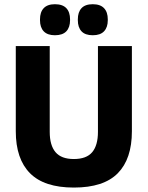

<svg xmlns="http://www.w3.org/2000/svg" viewBox="-20 -852 683 888"><path d="M321.5 15.5Q184.5 15.5 118.8 -50.8Q53 -117 53 -245V-639H210V-242Q210 -180 236.8 -148.2Q263.5 -116.5 321.5 -116.5Q380 -116.5 406.5 -148.2Q433 -180 433 -242V-639H590V-245Q590 -117 524.8 -50.8Q459.5 15.5 321.5 15.5ZM234 -689Q199.5 -689 182.2 -707.2Q165 -725.5 165 -758.5V-762.5Q165 -796 182.2 -814.2Q199.5 -832.5 234 -832.5Q269.5 -832.5 286.8 -814.2Q304 -796 304 -762.5V-758.5Q304 -725.5 286.8 -707.2Q269.5 -689 234 -689ZM409 -689Q374 -689 357 -707.2Q340 -725.5 340 -758.5V-762.5Q340 -796 357 -814.2Q374 -832.5 409 -832.5Q444 -832.5 461.2 -814.2Q478.5 -796 478.5 -762.5V-758.5Q478.5 -725.5 461.2 -707.2Q444 -689 409 -689Z"/></svg>

Font: Anek Kannada Medium
Style: Bold
Weight: 700
Version: Version 1.003